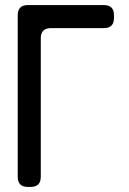

<svg xmlns="http://www.w3.org/2000/svg" viewBox="-20 -729 510 758"><path d="M90 9H101Q141 9 141 -31V-578Q141 -618 181 -618H390Q430 -618 430 -658V-669Q430 -709 390 -709H90Q50 -709 50 -669V-31Q50 9 90 9Z"/></svg>

Font: WD-XL Lubrifont TC
Style: Regular
Weight: 400
Designer: [WD-XL Lubrifont] Copyright 2020-2022 (c) NightFurySL2001, Skr-ZERO; [ZCOOL QingKe HuangYou] Copyright 2018-2022 (c) The
Version: Version 2.001;hotconv 1.1.1;makeotfexe 2.6.0